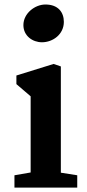

<svg xmlns="http://www.w3.org/2000/svg" viewBox="-20 -849 392 869"><path d="M169.9 -657.7C219.7 -657.7 269 -693.8 269 -750C269 -793 243.7 -828.6 185.5 -828.6C138.2 -828.6 85.9 -788.6 85.9 -735.4C85.9 -687 127 -657.7 169.9 -657.7ZM45.4 0H329.6V-55.7L255.4 -67.4V-548.3L222.7 -559.6L54.2 -507.3V-468.3L118.7 -413.1V-68.4L45.4 -55.7Z"/></svg>

Font: Merriweather
Style: Bold
Weight: 700
Designer: Eben Sorkin ( eben@eyebytes.com )
Foundry: Sorkin Type Co.
Version: Version 1.003